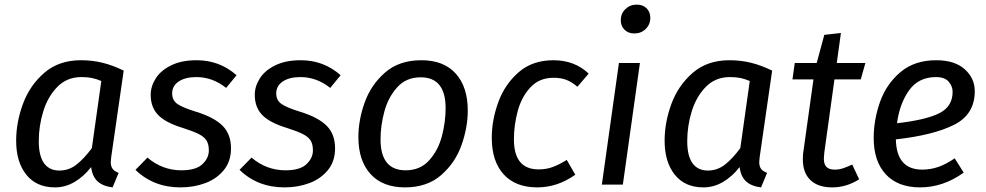

<svg xmlns="http://www.w3.org/2000/svg" viewBox="-20 -800 4271 832"><path d="M516 -494 462 -120Q460 -104 460 -98Q460 -80 467.5 -69Q475 -58 494 -51L468 12Q426 7 403 -14Q380 -35 375 -76Q343 -35 303 -11.5Q263 12 218 12Q138 12 94 -43Q50 -98 50 -190Q50 -270 79.5 -350Q109 -430 172 -484.5Q235 -539 331 -539Q380 -539 424.5 -528Q469 -517 516 -494ZM148 -189Q148 -124 171 -92.5Q194 -61 237 -61Q278 -61 310.5 -86Q343 -111 378 -158L419 -449Q398 -458 378.5 -462Q359 -466 333 -466Q270 -466 228.5 -423.5Q187 -381 167.5 -317.5Q148 -254 148 -189Z M1005 -474 960 -419Q901 -466 831 -466Q783 -466 754.5 -447Q726 -428 726 -395Q726 -365 749.5 -349Q773 -333 832 -315Q909 -291 945 -254.5Q981 -218 981 -157Q981 -101 950 -63Q919 -25 869.5 -6.5Q820 12 762 12Q645 12 567 -64L619 -117Q684 -62 766 -62Q829 -62 857 -88.5Q885 -115 885 -148Q885 -175 875 -191Q865 -207 841.5 -219Q818 -231 774 -245Q698 -268 665.5 -301.5Q633 -335 633 -389Q633 -426 655 -460.5Q677 -495 722 -517Q767 -539 832 -539Q932 -539 1005 -474Z M1456 -474 1411 -419Q1352 -466 1282 -466Q1234 -466 1205.5 -447Q1177 -428 1177 -395Q1177 -365 1200.5 -349Q1224 -333 1283 -315Q1360 -291 1396 -254.5Q1432 -218 1432 -157Q1432 -101 1401 -63Q1370 -25 1320.5 -6.5Q1271 12 1213 12Q1096 12 1018 -64L1070 -117Q1135 -62 1217 -62Q1280 -62 1308 -88.5Q1336 -115 1336 -148Q1336 -175 1326 -191Q1316 -207 1292.5 -219Q1269 -231 1225 -245Q1149 -268 1116.5 -301.5Q1084 -335 1084 -389Q1084 -426 1106 -460.5Q1128 -495 1173 -517Q1218 -539 1283 -539Q1383 -539 1456 -474Z M1533 -206Q1533 -280 1560.5 -356.5Q1588 -433 1649 -486Q1710 -539 1806 -539Q1903 -539 1955 -481Q2007 -423 2007 -321Q2007 -248 1980 -171.5Q1953 -95 1892 -41.5Q1831 12 1735 12Q1638 12 1585.5 -46Q1533 -104 1533 -206ZM1911 -331Q1911 -465 1803 -465Q1740 -465 1701 -421.5Q1662 -378 1645.5 -316.5Q1629 -255 1629 -196Q1629 -62 1738 -62Q1801 -62 1840 -105.5Q1879 -149 1895 -210.5Q1911 -272 1911 -331Z M2531 -481 2482 -424Q2458 -445 2434 -454Q2410 -463 2379 -463Q2317 -463 2278.5 -421.5Q2240 -380 2223.5 -319Q2207 -258 2207 -196Q2207 -66 2314 -66Q2347 -66 2374.5 -76Q2402 -86 2436 -107L2473 -43Q2396 12 2308 12Q2214 12 2162.5 -44.5Q2111 -101 2111 -203Q2111 -279 2139 -356.5Q2167 -434 2227 -486.5Q2287 -539 2378 -539Q2470 -539 2531 -481Z M2679 0H2588L2662 -527H2753ZM2670 -712Q2670 -741 2690 -760.5Q2710 -780 2739 -780Q2766 -780 2782 -764Q2798 -748 2798 -723Q2798 -694 2778 -674.5Q2758 -655 2729 -655Q2702 -655 2686 -671.5Q2670 -688 2670 -712Z M3326 -494 3272 -120Q3270 -104 3270 -98Q3270 -80 3277.5 -69Q3285 -58 3304 -51L3278 12Q3236 7 3213 -14Q3190 -35 3185 -76Q3153 -35 3113 -11.5Q3073 12 3028 12Q2948 12 2904 -43Q2860 -98 2860 -190Q2860 -270 2889.5 -350Q2919 -430 2982 -484.5Q3045 -539 3141 -539Q3190 -539 3234.5 -528Q3279 -517 3326 -494ZM2958 -189Q2958 -124 2981 -92.5Q3004 -61 3047 -61Q3088 -61 3120.5 -86Q3153 -111 3188 -158L3229 -449Q3208 -458 3188.5 -462Q3169 -466 3143 -466Q3080 -466 3038.5 -423.5Q2997 -381 2977.5 -317.5Q2958 -254 2958 -189Z M3552 -139Q3550 -119 3550 -113Q3550 -88 3561.5 -76.5Q3573 -65 3597 -65Q3615 -65 3632.5 -70.5Q3650 -76 3673 -87L3703 -23Q3648 12 3586 12Q3525 12 3492 -19.5Q3459 -51 3459 -109Q3459 -130 3461 -141L3505 -456H3414L3424 -527H3519L3552 -649L3624 -657L3606 -527H3730L3710 -456H3596Z M3862 -196Q3865 -65 3976 -65Q4013 -65 4047 -77Q4081 -89 4117 -114L4156 -52Q4067 12 3967 12Q3871 12 3818.5 -44.5Q3766 -101 3766 -202Q3766 -281 3793.5 -358.5Q3821 -436 3882 -487.5Q3943 -539 4037 -539Q4117 -539 4160.5 -500Q4204 -461 4204 -405Q4204 -304 4114 -259Q4024 -214 3862 -196ZM4108 -402Q4108 -426 4091 -446Q4074 -466 4036 -466Q3960 -466 3919 -408Q3878 -350 3867 -266Q3991 -280 4049.5 -309Q4108 -338 4108 -402Z"/></svg>

Font: Fira Sans
Style: Italic
Weight: 400
Italic angle: -8°
Designer: bBox Type GmbH & Carrois Corporate GbR & Edenspiekermann AG
Foundry: bBox Type GmbH & Carrois Corporate GbR & Edenspiekermann AG
Version: Version 4.301